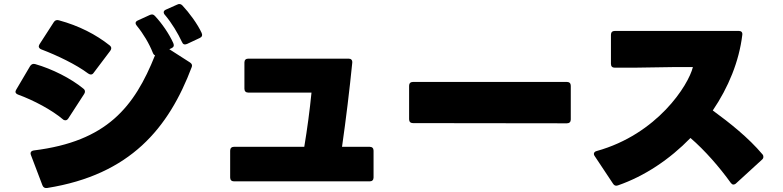

<svg xmlns="http://www.w3.org/2000/svg" viewBox="-20 -890 3900 956"><path d="M911 -671 975 -701C986 -706 989 -715 984 -726C964 -770 922 -827 888 -863C880 -871 872 -872 862 -867L806 -842C799 -839 795 -834 795 -829C795 -825 797 -820 801 -816C835 -776 866 -724 886 -681C891 -669 899 -666 911 -671ZM215 46C629 -20 820 -252 935 -557C938 -566 935 -573 926 -579L823 -645L834 -650C845 -655 848 -663 843 -675C822 -722 786 -774 751 -811C744 -819 735 -820 725 -815L666 -788C659 -785 655 -780 655 -775C655 -771 657 -767 661 -762C693 -723 723 -673 741 -627C744 -620 747 -616 752 -615C649 -357 512 -186 149 -141C135 -139 129 -131 134 -118L191 32C195 43 203 48 215 46ZM419 -524C424 -521 428 -519 432 -519C437 -519 442 -521 446 -527L529 -637C532 -641 534 -646 534 -650C534 -655 531 -660 526 -664C458 -718 373 -762 273 -789C262 -792 254 -789 248 -780L177 -670C175 -666 173 -662 173 -659C173 -653 178 -647 186 -644C265 -614 359 -569 419 -524ZM293 -296C297 -292 302 -291 306 -291C311 -291 316 -294 320 -300L399 -422C402 -426 403 -431 403 -434C403 -439 401 -444 396 -448C333 -500 239 -547 155 -571C144 -574 136 -570 130 -561L61 -444C59 -440 57 -436 57 -433C57 -427 62 -422 70 -419C149 -390 237 -343 293 -296Z M1145 13H1821C1833 13 1840 6 1840 -6V-140C1840 -152 1833 -159 1821 -159H1683C1703 -299 1720 -439 1734 -578C1735 -591 1728 -598 1716 -598H1216C1204 -598 1197 -591 1197 -579V-448C1197 -436 1204 -429 1216 -429H1531C1522 -339 1510 -249 1495 -159H1145C1133 -159 1126 -152 1126 -140V-6C1126 6 1133 13 1145 13Z M2036 -277 2803 -276C2815 -276 2822 -283 2822 -295V-463C2822 -475 2815 -482 2803 -482H2036C2024 -482 2017 -475 2017 -463V-296C2017 -284 2024 -277 2036 -277Z M3057 33C3190 -13 3315 -97 3418 -203C3490 -141 3563 -57 3619 21C3623 26 3627 29 3632 29C3636 29 3641 27 3645 23L3774 -95C3779 -99 3781 -104 3781 -109C3781 -113 3780 -118 3776 -122C3707 -204 3614 -278 3529 -340C3607 -455 3660 -584 3676 -716C3678 -729 3671 -736 3659 -736H3041C3029 -736 3022 -729 3022 -717V-572C3022 -559 3029 -553 3041 -553C3073 -553 3106 -553 3138 -553L3333 -556C3365 -556 3398 -556 3430 -556C3408 -466 3253 -222 2951 -138C2942 -136 2937 -130 2937 -124C2937 -120 2938 -117 2941 -113L3032 24C3038 34 3046 37 3057 33Z"/></svg>

Font: LINE Seed JP_OTF ExtraBold
Style: Regular
Weight: 800
Designer: LY Corporation & Fontrix & Fontworks
Version: Version 1.013